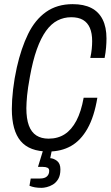

<svg xmlns="http://www.w3.org/2000/svg" viewBox="-20 -718 533 925"><path d="M213 12Q122 12 79.5 -38.5Q37 -89 37 -193Q37 -235 43 -287Q49 -339 61 -393Q82 -486 115.5 -554.5Q149 -623 202 -660.5Q255 -698 330 -698Q384 -698 420 -679.5Q456 -661 474.5 -624Q493 -587 493 -533Q493 -512 491 -488.5Q489 -465 484 -439H415Q420 -462 422 -482Q424 -502 424 -520Q424 -558 413 -583.5Q402 -609 380 -622Q358 -635 323 -635Q288 -635 257.5 -619.5Q227 -604 202 -569.5Q177 -535 157.5 -480.5Q138 -426 124 -348Q119 -320 115.5 -297.5Q112 -275 110.5 -257.5Q109 -240 108 -225Q107 -210 107 -197Q107 -146 119 -113.5Q131 -81 155 -65.5Q179 -50 214 -50Q259 -50 292 -71.5Q325 -93 348 -136.5Q371 -180 383 -247H449Q434 -156 401.5 -98.5Q369 -41 322 -14.5Q275 12 213 12ZM181 187Q162 187 148 184.5Q134 182 122 177L128 142H173Q195 142 206 132Q217 122 217 105Q217 94 208.5 90Q200 86 186 86H163L194 -15H234L222 44Q239 45 255 57.5Q271 70 271 98Q271 127 260.5 144.5Q250 162 235 171Q220 180 205 183.5Q190 187 181 187Z"/></svg>

Font: Archivo ExtraCondensed Light
Style: Italic
Weight: 300
Width: 2
Italic angle: -10°
Designer: Hector Gatti
Foundry: Omnibus-Type
Version: Version 2.001